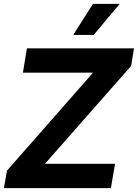

<svg xmlns="http://www.w3.org/2000/svg" viewBox="-27 -979 717 999"><path d="M-6.6 0 9.2 -91 457 -600.8H92.2L113.1 -727.5H670.1L655.3 -636.1L207 -126.8H571.5L550 0ZM353.9 -797.3 456.6 -958.8H595.9L460.5 -797.3Z"/></svg>

Font: Inter Tight
Style: Italic
Weight: 400
Italic angle: -9.39999°
Designer: Rasmus Andersson
Foundry: rsms
Version: Version 3.002